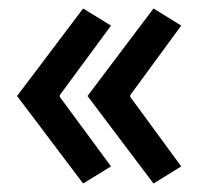

<svg xmlns="http://www.w3.org/2000/svg" viewBox="-20 -475 475 450"><path d="M20 -250 174.8 -455.1 240.2 -415 120.1 -252V-248L240.2 -85L174.8 -44.9ZM185.1 -250 339.8 -455.1 404.8 -415 285.2 -252V-248L404.8 -85L339.8 -44.9Z"/></svg>

Font: 
Style: .
Weight: 400
Designer: Jovanny Lemonad
Foundry: Jovanny Lemonad
Version: Version 1.002